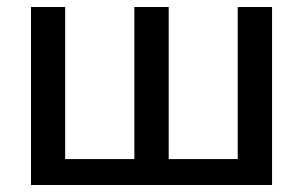

<svg xmlns="http://www.w3.org/2000/svg" viewBox="-20 -528 865 548"><path d="M756.5 -508V0H68.5V-508H166V-74H363.5V-508H461.5V-74H658.5V-508Z"/></svg>

Font: Lato 2
Style: Regular
Weight: 500
Designer: Lukasz Dziedzic with Adam Twardoch and Botio Nikoltchev
Foundry: tyPoland Lukasz Dziedzic
Version: Version 2.015; 2015-08-06; http://www.latofonts.com/